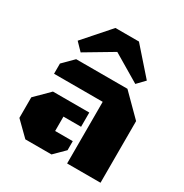

<svg xmlns="http://www.w3.org/2000/svg" viewBox="-177 -912 1005 1050"><g transform="rotate(30 325.0 -387.0)"><path d="M392.6 0V-389.2H85.4V-453.6L150.4 -518.6H474.1L603.5 -389.2V0ZM358.4 -301.8V-211.9H247.1V-121.1H358.4V-64L293.9 0H128.9L42 -85.4V-215.3L128.9 -301.8ZM543.5 -610.4 498 -563 325.2 -665.5 152.8 -563 106.9 -610.4 251 -773.9H399.4Z"/></g></svg>

Font: Black Ops One
Style: Regular
Weight: 400
Designer: James Grieshaber
Foundry: James Grieshaber
Version: Version 1.002